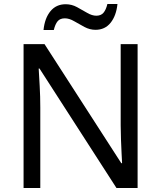

<svg xmlns="http://www.w3.org/2000/svg" viewBox="-20 -933 800 953"><path d="M663 0H558L176 -593H172Q174 -558 177 -506Q180 -454 180 -399V0H97V-714H201L582 -123H586Q585 -139 583.5 -171Q582 -203 580.5 -241Q579 -279 579 -311V-714H663ZM196 -784Q202 -843 230.5 -877.5Q259 -912 306 -912Q336 -912 362.5 -897.5Q389 -883 413 -869Q437 -855 458 -855Q481 -855 493.5 -869.5Q506 -884 513 -913H563Q557 -855 529 -820Q501 -785 454 -785Q426 -785 399.5 -799Q373 -813 348.5 -827.5Q324 -842 302 -842Q278 -842 266 -827.5Q254 -813 247 -784Z"/></svg>

Font: TSCustom
Style: Regular
Weight: 400
Designer: Monotype Design Team
Foundry: Monotype Imaging Inc.
Version: Version 2.004; ttfautohint (v1.8.3) -l 8 -r 50 -G 200 -x 14 